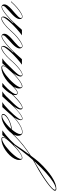

<svg xmlns="http://www.w3.org/2000/svg" viewBox="488 -1378 891 2969"><g transform="rotate(-90 933.5 106.5)"><path d="M-23 7Q-56 7 -56 -44Q-56 -78 -36 -116Q-16 -154 18 -189.5Q52 -225 94 -254Q136 -283 180.5 -300Q225 -317 265 -317Q299 -317 299 -291Q299 -272 275.5 -240Q252 -208 190 -143Q148 -99 106.5 -65Q65 -31 31 -12Q-3 7 -23 7ZM-22 0Q7 0 64 -41Q121 -82 185 -148Q245 -210 267.5 -240.5Q290 -271 290 -290Q290 -307 268 -307Q248 -307 217.5 -291Q187 -275 152.5 -248.5Q118 -222 84 -190Q50 -158 22 -125Q-6 -92 -23 -63.5Q-40 -35 -40 -16Q-40 0 -22 0ZM367 -159Q317 -103 249.5 -42Q182 19 90 84.5Q-2 150 -125 220Q-203 265 -274 309.5Q-345 354 -399.5 393.5Q-454 433 -485.5 463Q-517 493 -517 509Q-517 523 -502 523Q-463 523 -398.5 483Q-334 443 -254.5 372Q-175 301 -88.5 206.5Q-2 112 81 3Q94 -14 108 -33Q122 -52 141 -77Q160 -102 186 -137L189 -122H163L272 -234L329 -303H402Q367 -279 328 -246.5Q289 -214 252 -179Q215 -144 186 -111Q94 26 24.5 120Q-45 214 -89 264Q-210 393 -316.5 462.5Q-423 532 -500 532Q-531 532 -531 510Q-531 493 -497 460Q-463 427 -406 385Q-349 343 -277.5 298Q-206 253 -131 213Q-25 156 66.5 92Q158 28 231 -36Q304 -100 354 -156L365 -169H376Z M375 3Q408 3 452 -18Q496 -39 543 -75Q590 -111 630 -156L642 -169H652L643 -159Q601 -112 551.5 -73.5Q502 -35 455.5 -13Q409 9 375 9Q349 9 333.5 -9.5Q318 -28 318 -60Q318 -92 337 -127Q356 -162 387.5 -195.5Q419 -229 458.5 -256Q498 -283 539.5 -299Q581 -315 619 -315Q636 -315 646 -308Q656 -301 656 -290Q656 -269 632.5 -246Q609 -223 572 -203Q535 -183 493 -170Q451 -157 413 -157L422 -166Q458 -168 496.5 -180Q535 -192 568 -211Q601 -230 622 -251Q643 -272 643 -290Q643 -306 622 -306Q598 -306 562.5 -285Q527 -264 489 -231Q451 -198 418 -159.5Q385 -121 364.5 -85.5Q344 -50 344 -25Q344 3 375 3Z M762 -303H840Q818 -292 784 -263Q750 -234 713 -197.5Q676 -161 643.5 -124Q611 -87 590.5 -57.5Q570 -28 570 -16Q570 3 586 3Q605 3 642 -21.5Q679 -46 726 -89Q773 -132 820 -185H831Q744 -93 679.5 -42Q615 9 585 9Q573 9 566.5 1Q560 -7 560 -20Q560 -46 578.5 -80.5Q597 -115 641 -168Q685 -221 762 -303ZM754 9Q725 9 725 -21Q725 -59 773 -125.5Q821 -192 927 -303H1005Q992 -296 973.5 -282.5Q955 -269 932 -246Q862 -176 820 -131Q778 -86 759 -59.5Q740 -33 740 -17Q740 3 755 3Q773 3 806 -19Q839 -41 879.5 -77Q920 -113 959 -156L971 -169H981L972 -159Q929 -110 886.5 -72Q844 -34 809 -12.5Q774 9 754 9ZM1107 -159Q1070 -116 1037.5 -91Q1005 -66 981 -66Q948 -66 948 -112Q948 -135 965 -167.5Q982 -200 1011 -235.5Q1040 -271 1076 -303H1136Q1088 -264 1049 -223Q1010 -182 986.5 -148.5Q963 -115 963 -96Q963 -73 983 -73Q1003 -73 1031.5 -95.5Q1060 -118 1094 -156L1106 -169H1117Z M1083 7Q1050 7 1050 -44Q1050 -78 1070 -116Q1090 -154 1124 -189.5Q1158 -225 1200 -254Q1242 -283 1286.5 -300Q1331 -317 1371 -317Q1405 -317 1405 -291Q1405 -267 1374 -229.5Q1343 -192 1296 -143Q1259 -105 1218 -70.5Q1177 -36 1141.5 -14.5Q1106 7 1083 7ZM1084 0Q1103 0 1135.5 -19Q1168 -38 1208.5 -71.5Q1249 -105 1291 -148Q1338 -197 1367 -232.5Q1396 -268 1396 -290Q1396 -307 1374 -307Q1354 -307 1323.5 -291Q1293 -275 1258.5 -248.5Q1224 -222 1190 -190Q1156 -158 1128 -125Q1100 -92 1083 -63.5Q1066 -35 1066 -16Q1066 0 1084 0ZM1490 -169 1481 -159Q1440 -112 1397.5 -73.5Q1355 -35 1319.5 -13Q1284 9 1263 9Q1252 9 1243.5 0.5Q1235 -8 1235 -21Q1235 -55 1272 -112Q1309 -169 1375 -237H1380L1440 -303H1517Q1499 -293 1480 -278Q1461 -263 1444 -246Q1370 -172 1327.5 -127.5Q1285 -83 1267 -58Q1249 -33 1249 -17Q1249 3 1265 3Q1283 3 1315 -17.5Q1347 -38 1387.5 -74Q1428 -110 1469 -156L1480 -169Z M1490 -169H1480L1492 -182Q1548 -244 1599 -281.5Q1650 -319 1680 -319Q1692 -319 1700 -311Q1708 -303 1708 -290Q1708 -262 1684.5 -227Q1661 -192 1604 -133H1617L1591 -98L1503 0H1418Q1465 -34 1514 -78Q1563 -122 1604.5 -166Q1646 -210 1671.5 -245Q1697 -280 1697 -295Q1697 -312 1679 -312Q1663 -312 1633 -294.5Q1603 -277 1568.5 -247.5Q1534 -218 1502 -182ZM1705 9Q1690 9 1679.5 -3.5Q1669 -16 1669 -34Q1669 -62 1689.5 -91.5Q1710 -121 1741 -150Q1772 -179 1802.5 -206Q1833 -233 1853.5 -255Q1874 -277 1874 -293Q1874 -308 1856 -308Q1838 -308 1807 -289Q1776 -270 1738 -239Q1700 -208 1662 -171Q1624 -134 1591 -98H1580Q1613 -135 1652.5 -173Q1692 -211 1731 -243Q1770 -275 1803 -295Q1836 -315 1857 -315Q1872 -315 1884 -305Q1896 -295 1896 -274Q1896 -246 1874.5 -217.5Q1853 -189 1822 -161Q1791 -133 1759.5 -106.5Q1728 -80 1706.5 -57Q1685 -34 1685 -16Q1685 -8 1691.5 -2.5Q1698 3 1706 3Q1726 3 1762.5 -19.5Q1799 -42 1842 -78Q1885 -114 1922 -156L1934 -169H1944L1935 -159Q1894 -112 1849 -74Q1804 -36 1766 -13.5Q1728 9 1705 9Z M1944 -169H1934L1946 -182Q2002 -244 2053 -281.5Q2104 -319 2134 -319Q2146 -319 2154 -311Q2162 -303 2162 -290Q2162 -262 2138.5 -227Q2115 -192 2058 -133H2071L2045 -98L1957 0H1872Q1919 -34 1968 -78Q2017 -122 2058.5 -166Q2100 -210 2125.5 -245Q2151 -280 2151 -295Q2151 -312 2133 -312Q2117 -312 2087 -294.5Q2057 -277 2022.5 -247.5Q1988 -218 1956 -182ZM2159 9Q2144 9 2133.5 -3.5Q2123 -16 2123 -34Q2123 -62 2143.5 -91.5Q2164 -121 2195 -150Q2226 -179 2256.5 -206Q2287 -233 2307.5 -255Q2328 -277 2328 -293Q2328 -308 2310 -308Q2292 -308 2261 -289Q2230 -270 2192 -239Q2154 -208 2116 -171Q2078 -134 2045 -98H2034Q2067 -135 2106.5 -173Q2146 -211 2185 -243Q2224 -275 2257 -295Q2290 -315 2311 -315Q2326 -315 2338 -305Q2350 -295 2350 -274Q2350 -246 2328.5 -217.5Q2307 -189 2276 -161Q2245 -133 2213.5 -106.5Q2182 -80 2160.5 -57Q2139 -34 2139 -16Q2139 -8 2145.5 -2.5Q2152 3 2160 3Q2180 3 2216.5 -19.5Q2253 -42 2296 -78Q2339 -114 2376 -156L2388 -169H2398L2389 -159Q2348 -112 2303 -74Q2258 -36 2220 -13.5Q2182 9 2159 9Z"/></g></svg>

Font: Ballet
Style: Regular
Weight: 400
Designer: Maximiliano R. Sproviero
Foundry: Omnibus-Type
Version: Version 1.100